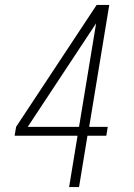

<svg xmlns="http://www.w3.org/2000/svg" viewBox="-20 -755 540 775"><path d="M259 0 293 -207H39L45 -243L370 -735H421L340 -243H415L409 -207H333L299 0ZM92 -243H299L368 -661Z"/></svg>

Font: Iosevka SS04 XLt Obl
Style: Regular
Weight: 200
Italic angle: -9°
Monospace: yes
Designer: Belleve Invis
Foundry: Belleve Invis
Version: Version 19.0.0; ttfautohint (v1.8.4)